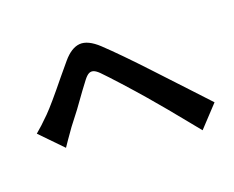

<svg xmlns="http://www.w3.org/2000/svg" viewBox="-102 -818 1182 969"><g transform="rotate(-20 488.5 -333.5)"><path d="M122.8 -366.9Q162.4 -406.7 255.1 -521.2L310.8 -587.9Q355.7 -640.9 400.5 -644.3Q445.3 -647.7 500.5 -596.2Q580.3 -520.8 699.5 -393.1Q834 -250 858.6 -222.9Q900.1 -177.7 940.2 -135.3L835.4 -23.2L777.8 -93.8Q706.8 -182.1 628.9 -272.9Q586.2 -322.5 531.9 -382.6Q477.5 -442.6 449.2 -471.2Q432.6 -487.5 419.8 -491.8Q407 -496.1 395.1 -490Q383.3 -483.9 368.7 -465.3Q345 -435.3 275.1 -337.6Q236.8 -288.3 219.5 -265.4Q201.2 -239.3 180.2 -209.7L157.2 -175.8L43.2 -293.2Q75.7 -319.8 122.8 -366.9Z"/></g></svg>

Font: Min Sans VF VF
Style: Regular
Weight: 400
Designer: Jinseong-Kim, NotoSansCJK, Nunito
Foundry: Jinseong-Kim
Version: Version 1.420;Glyphs 3.1.2 (3151)